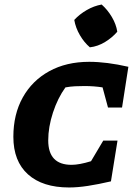

<svg xmlns="http://www.w3.org/2000/svg" viewBox="-20 -818 615 848"><path d="M285 10Q168 10 103.5 -48Q39 -106 39 -214Q39 -313 80.5 -387.5Q122 -462 197.5 -503.5Q273 -545 374 -545Q451 -545 547 -523L519 -343H457L433 -432Q395 -438 353 -438Q332 -438 311.5 -437Q291 -436 269 -432Q235 -385 214 -321Q193 -257 193 -198Q193 -90 296 -90Q330 -90 382 -106L436 -197H499L470 -17Q414 -4 368.5 3Q323 10 285 10ZM429 -798Q455 -775 474 -743Q493 -711 498 -678Q476 -652 444 -632.5Q412 -613 377 -609Q352 -630 333 -662.5Q314 -695 308 -730Q331 -755 363 -773.5Q395 -792 429 -798Z"/></svg>

Font: Piazzolla SC
Style: Bold Italic
Weight: 700
Italic angle: -11.3°
Designer: Juan Pablo del Peral
Foundry: Huerta Tipografica
Version: Version 1.330